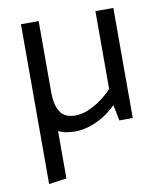

<svg xmlns="http://www.w3.org/2000/svg" viewBox="-80 -550 699 833"><g transform="rotate(-10 269.5 -133.0)"><path d="M147 208V-340L69 -341V219ZM397 -485V-142Q375 -118 346 -97.5Q317 -77 288.5 -65.5Q260 -54 234 -54Q185 -54 166 -86Q147 -118 147 -168V-485H69V-157Q69 -108 84.5 -69Q100 -30 133.5 -8Q167 14 221 14Q253 14 286.5 3Q320 -8 350.5 -27.5Q381 -47 403 -70L417 0H476V-485Z"/></g></svg>

Font: Catamaran
Style: Regular
Weight: 400
Designer: Pria Ravichandran
Version: Version 2.000